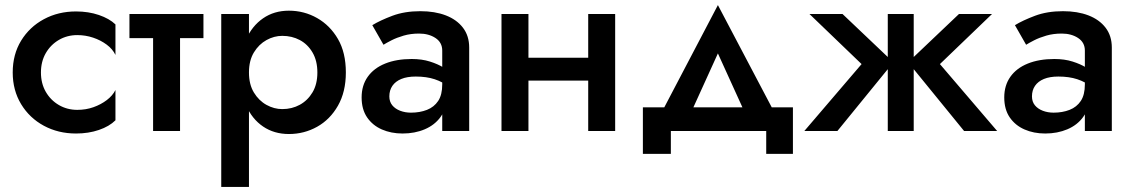

<svg xmlns="http://www.w3.org/2000/svg" viewBox="-20 -515 4450 755"><path d="M141 -230Q141 -273 160 -306Q179 -339 211.5 -358Q244 -377 284 -377Q316 -377 346 -367Q376 -357 399.5 -339.5Q423 -322 434 -299V-419Q410 -442 369 -456Q328 -470 279 -470Q209 -470 152.5 -439.5Q96 -409 63 -355Q30 -301 30 -230Q30 -160 63 -105.5Q96 -51 152.5 -20.5Q209 10 279 10Q328 10 369 -4Q410 -18 434 -42V-161Q423 -139 400 -121.5Q377 -104 347.5 -93.5Q318 -83 284 -83Q244 -83 211.5 -102Q179 -121 160 -154Q141 -187 141 -230Z M489 -460V-365H780V-460ZM582 -440V0H688V-440Z M959 220V-460H850V220ZM1340 -230Q1340 -308 1309 -361.5Q1278 -415 1227 -444Q1176 -473 1116 -473Q1058 -473 1014.5 -443Q971 -413 947 -359Q923 -305 923 -230Q923 -156 947 -101.5Q971 -47 1014.5 -17.5Q1058 12 1116 12Q1176 12 1227 -16.5Q1278 -45 1309 -99.5Q1340 -154 1340 -230ZM1228 -230Q1228 -184 1209 -152Q1190 -120 1159 -103Q1128 -86 1090 -86Q1058 -86 1028 -102.5Q998 -119 978.5 -151Q959 -183 959 -230Q959 -277 978.5 -309Q998 -341 1028 -357.5Q1058 -374 1090 -374Q1128 -374 1159 -357.5Q1190 -341 1209 -308.5Q1228 -276 1228 -230Z M1511 -136Q1511 -160 1523 -177.5Q1535 -195 1558 -204.5Q1581 -214 1615 -214Q1657 -214 1689 -203.5Q1721 -193 1752 -170V-227Q1744 -237 1723 -250Q1702 -263 1670.5 -273Q1639 -283 1599 -283Q1539 -283 1494.5 -265Q1450 -247 1426 -213Q1402 -179 1402 -132Q1402 -85 1423.5 -53.5Q1445 -22 1481.5 -6Q1518 10 1563 10Q1611 10 1650 -6.5Q1689 -23 1712 -54.5Q1735 -86 1735 -130L1719 -183Q1719 -142 1703 -118Q1687 -94 1659 -83Q1631 -72 1596 -72Q1573 -72 1553.5 -79.5Q1534 -87 1522.5 -101Q1511 -115 1511 -136ZM1488 -339Q1499 -346 1519.5 -356.5Q1540 -367 1567.5 -375Q1595 -383 1628 -383Q1666 -383 1692.5 -365.5Q1719 -348 1719 -316V0H1825V-328Q1825 -374 1800.5 -406Q1776 -438 1733 -454.5Q1690 -471 1633 -471Q1571 -471 1523 -453Q1475 -435 1444 -416Z M1999 -198H2351V-288H1999ZM2293 -460V0H2399V-460ZM1952 -460V0H2058V-460Z M2803 -305 2928 -30 3041 -43 2803 -495 2566 -43 2678 -30ZM2993 0V90H3098V-93H2508V90H2618V0Z M3751 -460 3551 -270 3771 0H3901L3676 -263L3881 -460ZM3573 -460H3471V0H3573ZM3293 -460H3163L3368 -263L3143 0H3273L3493 -270Z M4038 -136Q4038 -160 4050 -177.5Q4062 -195 4085 -204.5Q4108 -214 4142 -214Q4184 -214 4216 -203.5Q4248 -193 4279 -170V-227Q4271 -237 4250 -250Q4229 -263 4197.5 -273Q4166 -283 4126 -283Q4066 -283 4021.5 -265Q3977 -247 3953 -213Q3929 -179 3929 -132Q3929 -85 3950.5 -53.5Q3972 -22 4008.5 -6Q4045 10 4090 10Q4138 10 4177 -6.5Q4216 -23 4239 -54.5Q4262 -86 4262 -130L4246 -183Q4246 -142 4230 -118Q4214 -94 4186 -83Q4158 -72 4123 -72Q4100 -72 4080.5 -79.5Q4061 -87 4049.5 -101Q4038 -115 4038 -136ZM4015 -339Q4026 -346 4046.5 -356.5Q4067 -367 4094.5 -375Q4122 -383 4155 -383Q4193 -383 4219.5 -365.5Q4246 -348 4246 -316V0H4352V-328Q4352 -374 4327.5 -406Q4303 -438 4260 -454.5Q4217 -471 4160 -471Q4098 -471 4050 -453Q4002 -435 3971 -416Z"/></svg>

Font: Jost Medium
Style: Regular
Weight: 500
Version: Version 3.710